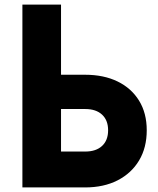

<svg xmlns="http://www.w3.org/2000/svg" viewBox="-20 -820 690 840"><path d="M78 -800H247V-493H352Q434 -493 494.5 -463.5Q555 -434 588.5 -379.5Q622 -325 622 -250Q622 -174 588.5 -118Q555 -62 494.5 -31Q434 0 352 0H78ZM247 -343V-157H353Q400 -157 426.5 -181.5Q453 -206 453 -250Q453 -294 426.5 -318.5Q400 -343 353 -343Z"/></svg>

Font: Martian Mono SemiCondensed
Style: Bold
Weight: 700
Width: 4
Designer: Roman Shamin
Foundry: Evil Martians
Version: Version 1.000